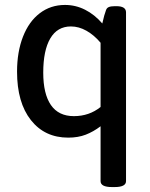

<svg xmlns="http://www.w3.org/2000/svg" viewBox="-20 -550 606 777"><path d="M387 183V-39Q358 -17 327 -5Q296 7 256 7Q161 7 105 -64Q49 -135 49 -260Q49 -340 73 -401.5Q97 -463 141 -496.5Q185 -530 243 -530Q286 -530 324.5 -510.5Q363 -491 394 -455Q402 -491 409 -509Q412 -518 420.5 -521.5Q429 -525 445 -525H451Q490 -525 490 -500V183Q490 207 444 207H433Q387 207 387 183ZM387 -117V-377Q361 -408 330 -425.5Q299 -443 267 -443Q212 -443 183.5 -394.5Q155 -346 155 -256Q155 -170 186 -125Q217 -80 279 -80Q341 -80 387 -117Z"/></svg>

Font: Asap-Medium
Style: Regular
Weight: 500
Designer: Pablo Cosgaya
Foundry: Omnibus-Type
Version: Version 2.000; ttfautohint (v1.8)